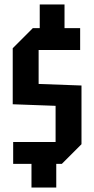

<svg xmlns="http://www.w3.org/2000/svg" viewBox="-20 -780 422 860"><path d="M39 -46V-144H229V-306L37 -313V-564L127 -654H158V-760H269V-654H339V-556H153V-404L345 -397V-134L257 -46H232V60H121V-46Z"/></svg>

Font: Tektur Condensed Medium
Style: Regular
Weight: 500
Width: 3
Designer: Adam Jagosz
Foundry: Adam Jagosz
Version: Version 1.005;gftools[0.9.30]